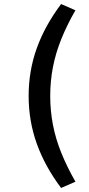

<svg xmlns="http://www.w3.org/2000/svg" viewBox="-20 -739 439 952"><path d="M283 193Q202 85 162 -27.5Q122 -140 122 -263Q122 -387 162 -499Q202 -611 283 -719L354 -688Q312 -615 284 -545.5Q256 -476 242.5 -406.5Q229 -337 229 -263Q229 -190 242.5 -120Q256 -50 284 19Q312 88 354 162Z"/></svg>

Font: Nunito Sans 10pt Expanded Medium
Style: Regular
Weight: 500
Width: 7
Designer: Vernon Adams
Foundry: Vernon Adams
Version: Version 3.101;gftools[0.9.27]